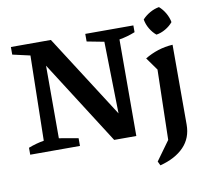

<svg xmlns="http://www.w3.org/2000/svg" viewBox="-96 -840 1241 1144"><g transform="rotate(-10 524.5 -268.0)"><path d="M478 -652H769V-611Q722 -592 673 -584L672 0H538L215 -506V-67L331 -47V0H30V-42Q76 -60 124 -68L134 -582L28 -606V-652H270L591 -151L582 -586L478 -606ZM783 197 771 172 855 56 865 -368 810 -445Q848 -468 890 -481.5Q932 -495 979 -498V-15Q979 66 927.5 119.5Q876 173 783 197ZM938 -733Q960 -714 975.5 -687Q991 -660 996 -632Q978 -610 950.5 -594Q923 -578 895 -574Q873 -592 857 -619Q841 -646 836 -676Q855 -697 882 -712.5Q909 -728 938 -733Z"/></g></svg>

Font: Piazzolla SemiBold
Style: Regular
Weight: 600
Designer: Juan Pablo del Peral
Foundry: Huerta Tipografica
Version: Version 1.330